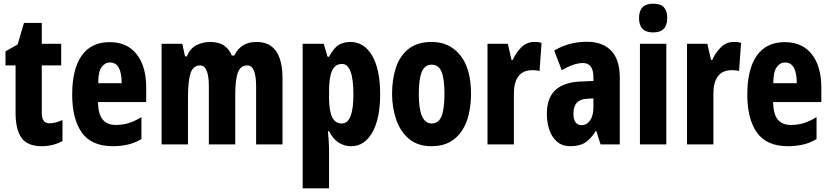

<svg xmlns="http://www.w3.org/2000/svg" viewBox="-20 -788 4531 1048"><path d="M250 -115Q266 -115 283.5 -119.5Q301 -124 321 -133V-18Q270 10 207 10Q131 10 98 -35Q65 -80 65 -171V-431H10V-508L76 -545L111 -663H208V-549H314V-431H208V-170Q208 -115 250 -115Z M579 -558Q674 -558 726 -492Q778 -426 778 -310V-231H515Q516 -166 540 -136Q564 -106 612 -106Q649 -106 682 -116Q715 -126 752 -149V-29Q717 -8 678.5 1Q640 10 596 10Q479 10 426.5 -64.5Q374 -139 374 -272Q374 -411 426 -484.5Q478 -558 579 -558ZM580 -447Q553 -447 534.5 -421.5Q516 -396 516 -334H644Q644 -447 580 -447Z M1380 -559Q1522 -559 1522 -360V0H1378V-315Q1378 -372 1366.5 -401.5Q1355 -431 1330 -431Q1293 -431 1278.5 -392Q1264 -353 1264 -271V0H1120V-316Q1120 -431 1072 -431Q1034 -431 1020 -388Q1006 -345 1006 -255V0H862V-549H975L990 -480H1000Q1016 -522 1051 -540.5Q1086 -559 1127 -559Q1175 -559 1204 -538.5Q1233 -518 1245 -485H1259Q1294 -559 1380 -559Z M1892 -559Q1968 -559 2011.5 -484Q2055 -409 2055 -273Q2055 -141 2012.5 -65.5Q1970 10 1896 10Q1859 10 1828.5 -9.5Q1798 -29 1776 -72H1770Q1773 -37 1774.5 -14Q1776 9 1776 22V240H1632V-549H1747L1768 -478H1776Q1802 -527 1829 -543Q1856 -559 1892 -559ZM1847 -439Q1810 -439 1793 -403.5Q1776 -368 1776 -287V-258Q1776 -183 1793 -148.5Q1810 -114 1846 -114Q1909 -114 1909 -272Q1909 -439 1847 -439Z M2551 -276Q2551 -221 2540 -169.5Q2529 -118 2503.5 -77.5Q2478 -37 2436.5 -13.5Q2395 10 2335 10Q2260 10 2212.5 -30Q2165 -70 2142.5 -135.5Q2120 -201 2120 -276Q2120 -357 2142 -421.5Q2164 -486 2212 -522.5Q2260 -559 2337 -559Q2434 -559 2492.5 -486Q2551 -413 2551 -276ZM2266 -274Q2266 -114 2336 -114Q2374 -114 2390 -153.5Q2406 -193 2406 -276Q2406 -358 2390 -396.5Q2374 -435 2336 -435Q2299 -435 2282.5 -396.5Q2266 -358 2266 -274Z M2896 -559Q2904 -559 2913 -558.5Q2922 -558 2936 -554L2925 -400Q2917 -403 2906.5 -404Q2896 -405 2887 -405Q2834 -405 2809.5 -371.5Q2785 -338 2785 -279V0H2641V-549H2752L2772 -461H2779Q2794 -497 2824 -528Q2854 -559 2896 -559Z M3184 -560Q3269 -560 3316 -511.5Q3363 -463 3363 -363V0H3258L3235 -73H3232Q3206 -31 3175 -10.5Q3144 10 3094 10Q3048 10 3019.5 -15.5Q2991 -41 2978 -81Q2965 -121 2965 -166Q2965 -254 3011.5 -296.5Q3058 -339 3148 -343L3219 -346V-368Q3219 -404 3205 -424Q3191 -444 3162 -444Q3114 -444 3046 -405L3005 -512Q3085 -560 3184 -560ZM3185 -249Q3110 -246 3110 -168Q3110 -105 3155 -105Q3183 -105 3201 -131Q3219 -157 3219 -201V-251Z M3545 -768Q3586 -768 3604 -748Q3622 -728 3622 -689Q3622 -611 3545 -611Q3468 -611 3468 -689Q3468 -768 3545 -768ZM3617 -549V0H3473V-549Z M3985 -559Q3993 -559 4002 -558.5Q4011 -558 4025 -554L4014 -400Q4006 -403 3995.5 -404Q3985 -405 3976 -405Q3923 -405 3898.5 -371.5Q3874 -338 3874 -279V0H3730V-549H3841L3861 -461H3868Q3883 -497 3913 -528Q3943 -559 3985 -559Z M4264 -558Q4359 -558 4411 -492Q4463 -426 4463 -310V-231H4200Q4201 -166 4225 -136Q4249 -106 4297 -106Q4334 -106 4367 -116Q4400 -126 4437 -149V-29Q4402 -8 4363.5 1Q4325 10 4281 10Q4164 10 4111.5 -64.5Q4059 -139 4059 -272Q4059 -411 4111 -484.5Q4163 -558 4264 -558ZM4265 -447Q4238 -447 4219.5 -421.5Q4201 -396 4201 -334H4329Q4329 -447 4265 -447Z"/></svg>

Font: Noto Sans Tamil ExtraCondensed ExtraBold
Style: Regular
Weight: 800
Width: 2
Designer: Jelle Bosma - Monotype Design Team
Foundry: Monotype Imaging Inc.
Version: Version 2.004; ttfautohint (v1.8.4.7-5d5b)